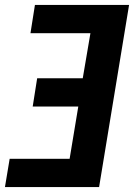

<svg xmlns="http://www.w3.org/2000/svg" viewBox="-20 -755 541 775"><path d="M0 0 19 -114H261L296 -325H112L130 -439H314L345 -621H103L121 -735H501L380 0Z"/></svg>

Font: Iosevka Curly Heavy
Style: Italic
Weight: 900
Italic angle: -9°
Monospace: yes
Designer: Belleve Invis
Foundry: Belleve Invis
Version: Version 22.1.2; ttfautohint (v1.8.4)